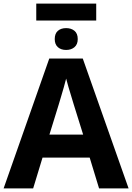

<svg xmlns="http://www.w3.org/2000/svg" viewBox="-20 -1040 730 1060"><path d="M526.9 0 475.1 -169.9H214.8L163.1 0H0L252 -716.8H437L689.9 0ZM439 -296.9 387.2 -462.9Q382.3 -479.5 374.3 -505.6Q366.2 -531.7 358.2 -558.8Q350.1 -585.9 345.2 -606Q340.3 -585.9 331.8 -556.4Q323.2 -526.9 315.4 -500.5Q307.6 -474.1 304.2 -462.9L252.9 -296.9ZM511.2 -1020V-926.8H180.2V-1020ZM345.2 -884.8Q373 -884.8 391.1 -869.9Q409.2 -855 409.2 -824.2Q409.2 -794.9 391.1 -779.5Q373 -764.2 345.2 -764.2Q316.9 -764.2 299.6 -779.5Q282.2 -794.9 282.2 -824.2Q282.2 -855 299.6 -869.9Q316.9 -884.8 345.2 -884.8Z"/></svg>

Font: Open Sans
Style: Bold
Weight: 700
Designer: Monotype Design Team
Foundry: Monotype Imaging Inc.
Version: Version 3.000; ttfautohint (v1.8.4)